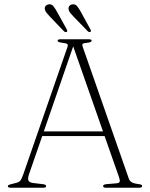

<svg xmlns="http://www.w3.org/2000/svg" viewBox="-20 -885 706 905"><path d="M197.5 -8Q197.5 0 183.5 0H31.5Q17 0 17 -7.5Q17 -10.5 20 -12.5Q23 -14.5 33 -17L58 -23.5Q71 -27 76.8 -34.8Q82.5 -42.5 90 -64L297.5 -662Q301.5 -672.5 297.8 -676.8Q294 -681 276.5 -683Q251.5 -685.5 251.5 -693Q251.5 -700 266 -700H398Q412 -700 412 -693.5Q412 -689.5 407.2 -687Q402.5 -684.5 388 -683Q372.5 -681.5 369.5 -678Q366.5 -674.5 369.5 -665.5L586.5 -45Q590.5 -32.5 600.5 -26.2Q610.5 -20 631 -17.5Q642.5 -16.5 646.2 -14.2Q650 -12 650 -8Q650 0 635.5 0H480Q466 0 466 -8Q466 -15.5 481.5 -17L529.5 -21Q542.5 -22 544.2 -29Q546 -36 540.5 -51.5L473 -243.5H179L117 -64.5Q110 -44 114 -34.5Q118 -25 135.5 -22.5L182 -17Q197.5 -15 197.5 -8ZM186.5 -265.5H465.5L325 -666.5ZM249 -829 294.5 -747Q299 -738 295 -735Q289 -731.5 281.5 -737.5L214.5 -807.5Q206.5 -816 200 -823.8Q193.5 -831.5 191.5 -840.5Q189.5 -850.5 195 -856.8Q200.5 -863 209 -864.5Q222.5 -866.5 231 -856.5Q239.5 -846.5 249 -829ZM361 -829 406 -747Q411 -738.5 406.5 -735Q401 -731.5 394 -737.5L326 -807.5Q318 -816 311.5 -823.8Q305 -831.5 303.5 -840.5Q301.5 -850.5 306.8 -856.8Q312 -863 321 -864.5Q334.5 -866.5 343 -856.5Q351.5 -846.5 361 -829Z"/></svg>

Font: Fraunces 9pt Thin
Style: Regular
Weight: 100
Version: Version 1.000;[b76b70a41]